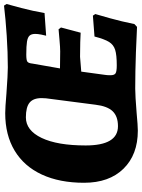

<svg xmlns="http://www.w3.org/2000/svg" viewBox="105 -801 707 957"><g transform="rotate(-90 458.5 -322.5)"><path d="M562 -126Q562 -106 571.5 -100Q581 -94 611 -94Q663 -94 688.5 -102Q714 -110 728 -132.5Q742 -155 755 -205L859 -213L867 -201Q862 -185 846 -127.5Q830 -70 817 -6L803 7Q774 5 676.5 1.5Q579 -2 495 -2Q460 -2 374 5Q310 11 286 11Q166 11 96 -60.5Q26 -132 26 -257Q26 -379 67 -467.5Q108 -556 186 -603Q264 -650 373 -650Q400 -650 470 -644Q566 -637 601 -637Q675 -637 759 -642.5Q843 -648 909 -656L917 -643Q912 -627 897 -569.5Q882 -512 872 -454L759 -446Q761 -452 764.5 -470Q768 -488 768 -500Q768 -519 759.5 -528.5Q751 -538 729.5 -541.5Q708 -545 665 -545Q637 -545 629.5 -539.5Q622 -534 620 -514L596 -377L681 -376Q700 -376 739 -379.5Q778 -383 791 -384L800 -372L774 -274Q762 -275 727 -276Q692 -277 654 -277L580 -271L564 -154Q562 -143 562 -126ZM415 -200 447 -447Q448 -455 448 -469Q448 -510 425.5 -528.5Q403 -547 352 -547Q287 -547 249.5 -468.5Q212 -390 212 -249Q212 -88 308 -88Q357 -88 382.5 -114.5Q408 -141 415 -200Z"/></g></svg>

Font: Alegreya ExtraBold
Style: Italic
Weight: 800
Italic angle: -7°
Designer: Juan Pablo del Peral
Foundry: Huerta Tipografica
Version: Version 2.007; ttfautohint (v1.6)